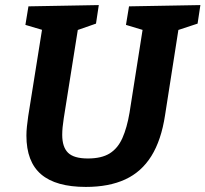

<svg xmlns="http://www.w3.org/2000/svg" viewBox="-20 -724 809 756"><path d="M318 12Q200 12 142 -37.5Q84 -87 84 -190Q84 -207 86 -226Q88 -245 91 -266L148 -623L161 -602L80 -626L92 -699L369 -704L358 -631L272 -601L289 -623L231 -258Q228 -239 226.5 -223Q225 -207 225 -193Q225 -145 248 -122.5Q271 -100 326 -100Q380 -100 412 -120Q444 -140 462 -180.5Q480 -221 490 -280L544 -623L559 -601L476 -626L488 -699L769 -704L758 -631L667 -601L685 -623L630 -271Q615 -172 576 -109.5Q537 -47 473 -17.5Q409 12 318 12Z"/></svg>

Font: Bitter Thin
Style: Bold Italic
Weight: 700
Italic angle: -9°
Version: Version 3.021